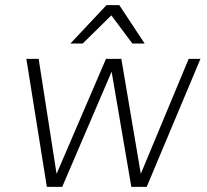

<svg xmlns="http://www.w3.org/2000/svg" viewBox="-20 -730 810 750"><path d="M416 -450 223 0H163L83 -500H131L201 -51L394 -500H454L530 -51L717 -500H763L553 0H493ZM415 -670 303 -560H255L396 -710H446L545 -560H497Z"/></svg>

Font: Retni Sans Light
Style: Italic
Weight: 300
Italic angle: -8°
Designer: Vitaly Kuzmin
Foundry: ParaType Ltd.
Version: Version 1.00;June 10, 2019;FontCreator 11.5.0.2425 64-bit; t